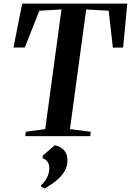

<svg xmlns="http://www.w3.org/2000/svg" viewBox="-20 -763 734 1076"><path d="M121.5 0 124.5 -24.5 233.5 -39.5 324.5 -710 200.5 -703 119 -497 55.5 -496.5 104.5 -743H693.5L670 -496.5L612.5 -496L589 -703L463 -710L372 -39.5L488.5 -24.5L486 0ZM209.5 282 210 275.5Q225 262.5 235.2 246.8Q245.5 231 251 213.8Q256.5 196.5 256.5 179.5Q256.5 158.5 246.5 144Q236.5 129.5 219.5 124.5V109L287 51Q321.5 58 339.8 79.8Q358 101.5 358 136.5Q358 168 342.5 195.2Q327 222.5 298.2 246.8Q269.5 271 230 293.5Z"/></svg>

Font: Merriweather 120pt SemiBold
Style: Italic
Weight: 600
Italic angle: -7.8°
Version: Version 2.101